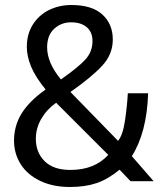

<svg xmlns="http://www.w3.org/2000/svg" viewBox="-20 -723 651 766"><path d="M36 -162Q36 -221 66 -270Q96 -319 162 -366Q121 -416 104 -457.5Q87 -499 87 -536Q87 -587 111 -625Q135 -663 175.5 -683Q216 -703 265 -703Q347 -703 388.5 -665Q430 -627 430 -565Q430 -506 387 -460Q344 -414 261 -356L451 -161Q470 -184 478.5 -241Q487 -298 490 -351H571Q566 -195 506 -100L593 0H501L457 -46Q411 -8 365.5 7.5Q320 23 259 23Q191 23 140 -1.5Q89 -26 62.5 -68Q36 -110 36 -162ZM349 -559Q349 -595 326 -614.5Q303 -634 264 -634Q224 -634 196 -608Q168 -582 168 -534Q168 -473 223 -406Q293 -455 321 -486Q349 -517 349 -559ZM412 -105 204 -313Q167 -287 145 -249.5Q123 -212 123 -169Q123 -115 158 -80Q193 -45 261 -45Q357 -45 412 -105Z"/></svg>

Font: Cabin
Style: Regular
Weight: 400
Designer: Pablo Impallari
Foundry: Pablo Impallari. http://www.impallari.com Igino Marini. http://www.ikern.com
Version: Version 2.001